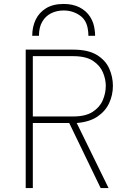

<svg xmlns="http://www.w3.org/2000/svg" viewBox="-20 -951 676 971"><path d="M110 0V-700H350Q426 -700 470 -673Q514 -646 532.5 -604Q551 -562 551 -517Q551 -470.5 532 -429.5Q513 -388.5 472.5 -361.2Q432 -334 368 -329L529 0H489L330 -329H146V0ZM146 -362H350Q412.5 -362 448.5 -385.2Q484.5 -408.5 499.8 -444.2Q515 -480 515 -517Q515 -549.5 500.8 -584.2Q486.5 -619 450.8 -643Q415 -667 350 -667H146ZM143 -770Q143 -814.5 160.2 -851Q177.5 -887.5 212.8 -909.2Q248 -931 302 -931Q349 -931 382.8 -913.5Q416.5 -896 435.8 -866Q455 -836 459 -798Q460 -791.5 460.5 -784.5Q461 -777.5 461 -770H427Q427 -777.5 426.5 -784.8Q426 -792 425 -798Q419 -849 383 -873.5Q347 -898 302 -898Q267 -898 238.8 -884Q210.5 -870 193.8 -841.5Q177 -813 177 -770Z"/></svg>

Font: Overpass Thin
Style: Regular
Weight: 250
Designer: Delve Withrington, Dave Bailey, Thomas Jockin
Foundry: Delve Fonts LLC
Version: Version 4.000